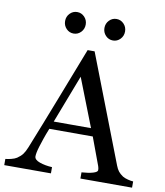

<svg xmlns="http://www.w3.org/2000/svg" viewBox="-116 -977 906 1056"><g transform="rotate(10 337.0 -449.5)"><path d="M693.8 0H405.3V-34.7Q443.4 -37.1 468.5 -44.4Q493.7 -51.8 493.7 -62.5Q493.7 -66.9 492.7 -73.2Q491.7 -79.6 489.7 -84.5L432.1 -239.7H189.5Q175.8 -205.6 167.2 -180.2Q158.7 -154.8 151.9 -133.3Q145.5 -112.3 143.1 -99.1Q140.6 -85.9 140.6 -77.6Q140.6 -58.1 171.4 -47.4Q202.1 -36.6 240.7 -34.7V0H-20V-34.7Q-7.3 -35.6 11.7 -40.3Q30.8 -44.9 43 -52.7Q62.5 -65.9 73.2 -80.3Q84 -94.7 94.2 -120.1Q146.5 -250.5 209.5 -413.1Q272.5 -575.7 321.8 -702.6H360.8L591.8 -105Q599.1 -85.9 608.4 -74.2Q617.7 -62.5 634.3 -51.3Q645.5 -44.4 663.6 -39.8Q681.6 -35.2 693.8 -34.7ZM414.6 -283.2 309.6 -551.8 206.5 -283.2ZM506.8 -838.9Q506.8 -814 490 -796.4Q473.1 -778.8 449.2 -778.8Q425.3 -778.8 408.4 -796.4Q391.6 -814 391.6 -838.9Q391.6 -863.8 408.4 -881.3Q425.3 -898.9 449.2 -898.9Q473.1 -898.9 490 -881.3Q506.8 -863.8 506.8 -838.9ZM287.1 -838.9Q287.1 -814 270.3 -796.4Q253.4 -778.8 229.5 -778.8Q205.6 -778.8 188.7 -796.4Q171.9 -814 171.9 -838.9Q171.9 -863.8 188.7 -881.3Q205.6 -898.9 229.5 -898.9Q253.4 -898.9 270.3 -881.3Q287.1 -863.8 287.1 -838.9Z"/></g></svg>

Font: UniBurma_GGSerif
Style: Book
Weight: 400
Designer: Victor San Kho Lin (for Burmese only and related typography optimization with it)
Foundry: http://www.unimm.org
Version: 2.0